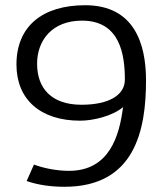

<svg xmlns="http://www.w3.org/2000/svg" viewBox="-20 -705 622 735"><path d="M43 -458C43 -324 135 -243 287 -243C335 -243 410 -260 451 -295C437 -185 399 -51 244 -51C200 -51 150 -60 110 -75L82 -12C128 4 178 10 227 10C497 10 539 -208 539 -397C539 -536 495 -685 306 -685C142 -685 43 -604 43 -458ZM122 -461C122 -551 180 -626 294 -626C440 -626 458 -495 458 -400C458 -341 397 -304 292 -304C177 -304 122 -367 122 -461Z"/></svg>

Font: KpMath
Style: Sans
Weight: 400
Version: Version 0.64